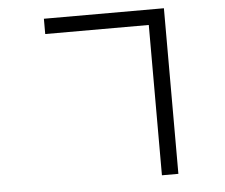

<svg xmlns="http://www.w3.org/2000/svg" viewBox="-55 -834 1111 947"><g transform="rotate(-5 500.0 -360.0)"><path d="M196 -693.9V-769.6H790.2V50.3H708.7V-693.9Z"/></g></svg>

Font: Noto Sans KR Thin
Style: Regular
Weight: 100
Designer: Ryoko NISHIZUKA 西塚涼子 (kana, bopomofo & ideographs); Paul D. Hunt (Latin, Greek & Cyrillic); Sandoll Communications 산돌커뮤니
Foundry: Adobe
Version: Version 2.004-H2;hotconv 1.0.118;makeotfexe 2.5.65603